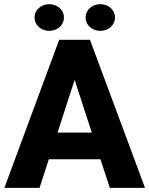

<svg xmlns="http://www.w3.org/2000/svg" viewBox="-20 -902 717 922"><path d="M1 0ZM462.4 -137.2H214.4L169.9 0H1L264.2 -710.9H371.1H412.1L676.3 0H507.3ZM420.9 -265.1 338.4 -518.6 256.3 -265.1ZM287.1 -817.9Q287.1 -800.3 277.8 -785.6Q268.6 -771 252.2 -762.5Q235.8 -753.9 216.3 -753.9Q196.8 -753.9 180.7 -762.5Q164.6 -771 155.3 -785.6Q146 -800.3 146 -817.9Q146 -835.4 155.3 -850.1Q164.6 -864.7 180.7 -873.3Q196.8 -881.8 216.3 -881.8Q235.8 -881.8 252.2 -873.3Q268.6 -864.7 277.8 -850.1Q287.1 -835.4 287.1 -817.9ZM532.2 -817.9Q532.2 -800.3 522.9 -785.6Q513.7 -771 497.6 -762.5Q481.4 -753.9 461.9 -753.9Q442.4 -753.9 426 -762.5Q409.7 -771 400.4 -785.6Q391.1 -800.3 391.1 -817.9Q391.1 -835.4 400.4 -850.1Q409.7 -864.7 426 -873.3Q442.4 -881.8 461.9 -881.8Q481.4 -881.8 497.6 -873.3Q513.7 -864.7 522.9 -850.1Q532.2 -835.4 532.2 -817.9Z"/></svg>

Font: Heebo ExtraBold
Style: Regular
Weight: 800
Designer: Oded Ezer
Foundry: Meir Sadan
Version: Version 2.001; ttfautohint (v1.5.14-ce02) -l 8 -r 50 -G 200 